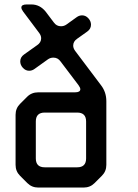

<svg xmlns="http://www.w3.org/2000/svg" viewBox="-20 -834 619 863"><path d="M103 -11Q123 9 152 9H356Q385 9 405 -11L438 -44Q458 -64 458 -93V-379Q458 -420 434 -451L318 -605Q309 -617 309 -629Q309 -648 327 -660L372 -692Q389 -704 389 -723Q389 -739 377 -752Q365 -765 349 -765Q336 -765 325 -757L279 -724Q268 -716 254 -716Q234 -716 222 -733L185 -782Q159 -814 121 -814H100Q76 -814 76 -800Q76 -793 84 -782L156 -686Q165 -674 165 -662Q165 -643 147 -631L88 -589Q71 -577 71 -558Q71 -542 83 -529Q95 -516 111 -516Q124 -516 135 -524L195 -567Q206 -575 220 -575Q240 -575 252 -558L333 -451Q341 -440 341 -433Q341 -419 317 -419H152Q122 -419 102 -399L70 -367Q50 -347 50 -318V-93Q50 -64 70 -44ZM141 -122V-288Q141 -328 181 -328H327Q367 -328 367 -288V-122Q367 -82 327 -82H181Q141 -82 141 -122Z"/></svg>

Font: WDXL Lubrifont TC
Style: Regular
Weight: 400
Designer: [WDXL Lubrifont] Copyright 2020-2022 (c) NightFurySL2001, Skr-ZERO; [ZCOOL QingKe HuangYou] Copyright 2018-2022 (c) The 
Version: Version 2.001;hotconv 1.1.1;makeotfexe 2.6.0